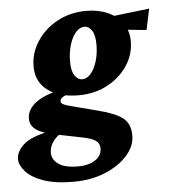

<svg xmlns="http://www.w3.org/2000/svg" viewBox="-95 -487 664 755"><g transform="rotate(-5 237.5 -109.5)"><path d="M166 222.7Q92.8 222.7 46.4 206.1Q0 189.5 -22.5 164.1Q-44.9 138.7 -44.9 115.2Q-44.9 85 -15.1 58.1Q14.6 31.2 88.9 16.6L133.8 28.3Q114.3 38.1 100.1 58.1Q85.9 78.1 85.9 101.6Q85.9 127.9 110.8 146Q135.7 164.1 188.5 164.1Q215.8 164.1 237.3 156.2Q258.8 148.4 270.5 134.3Q282.2 120.1 282.2 100.6Q282.2 81.1 266.1 69.8Q250 58.6 208 50.8L106.4 30.3L97.7 26.4Q57.6 20.5 34.7 3.9Q11.7 -12.7 11.7 -40Q11.7 -78.1 51.3 -105.5Q90.8 -132.8 159.2 -143.6L182.6 -125Q168 -122.1 154.8 -114.7Q141.6 -107.4 141.6 -96.7Q141.6 -89.8 150.4 -85Q159.2 -80.1 178.7 -75.2L280.3 -48.8Q351.6 -31.2 381.3 -8.3Q411.1 14.6 411.1 61.5Q411.1 103.5 378.4 140.1Q345.7 176.8 290.5 199.7Q235.4 222.7 166 222.7ZM214.8 -114.3Q138.7 -114.3 93.3 -147.9Q47.9 -181.6 47.9 -242.2Q47.9 -295.9 78.1 -341.8Q108.4 -387.7 159.2 -415Q210 -442.4 273.4 -442.4Q320.3 -442.4 357.9 -425.8Q395.5 -409.2 416.5 -378.9Q437.5 -348.6 437.5 -308.6Q437.5 -255.9 407.7 -211.4Q377.9 -167 327.6 -140.6Q277.3 -114.3 214.8 -114.3ZM234.4 -175.8Q252.9 -175.8 268.1 -193.4Q283.2 -210.9 292.5 -240.7Q301.8 -270.5 301.8 -307.6Q301.8 -344.7 289.6 -362.8Q277.3 -380.9 260.7 -380.9Q242.2 -380.9 226.6 -363.3Q210.9 -345.7 201.7 -315.4Q192.4 -285.2 192.4 -249Q192.4 -212.9 204.6 -194.3Q216.8 -175.8 234.4 -175.8ZM502.9 -346.7 358.4 -361.3 345.7 -409.2 520.5 -429.7Z"/></g></svg>

Font: Crimson Pro ExtraBold
Style: Italic
Weight: 800
Italic angle: -12°
Designer: Jacques Le Bailly
Foundry: Baron von Fonthausen
Version: Version 1.003